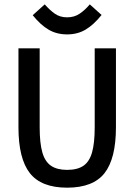

<svg xmlns="http://www.w3.org/2000/svg" viewBox="-20 -847 612 874"><path d="M285.6 7.3Q168 7.3 116 -58.8Q64 -125 64 -268.1V-627H160.6V-267.1Q160.6 -196.3 172.6 -153.8Q184.6 -111.3 212.2 -92.5Q239.7 -73.7 285.6 -73.7Q332.5 -73.7 359.9 -92.5Q387.2 -111.3 399.2 -153.8Q411.1 -196.3 411.1 -267.1V-627H507.8V-268.1Q507.8 -125 455.8 -58.8Q403.8 7.3 285.6 7.3ZM285.6 -690.4Q238.3 -690.4 201.7 -711.7Q165 -732.9 128.9 -777.8L183.6 -827.1Q205.6 -801.8 229.2 -784.9Q252.9 -768.1 285.6 -768.1Q318.4 -768.1 343 -784.9Q367.7 -801.8 388.7 -827.1L442.4 -778.8Q406.2 -733.9 369.6 -712.2Q333 -690.4 285.6 -690.4Z"/></svg>

Font: Anaheim SemiBold
Style: Regular
Weight: 600
Version: Version 2.001